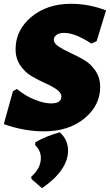

<svg xmlns="http://www.w3.org/2000/svg" viewBox="-23 -679 578 1010"><path d="M350 -659Q446 -659 535 -624L485 -462L457 -450Q372 -506 314 -506Q289 -506 274.5 -495.5Q260 -485 260 -470Q260 -451 285 -434.5Q310 -418 346 -401.5Q382 -385 418 -364.5Q454 -344 479 -307Q504 -270 504 -222Q504 -124 421 -56Q338 12 208 12Q105 12 -3 -26L45 -199L66 -211Q109 -175 159 -155Q209 -135 245 -135Q300 -135 300 -171Q300 -191 275 -208.5Q250 -226 215 -241.5Q180 -257 144.5 -277.5Q109 -298 84 -334.5Q59 -371 59 -420Q59 -521 142 -590Q225 -659 350 -659ZM292 17Q335 57 335 113Q335 216 198 311L143 263L141 251Q192 206 192 152Q192 114 162 84L163 69Q226 34 292 17Z"/></svg>

Font: Alegreya Sans SC Black
Style: Italic
Weight: 900
Italic angle: -7°
Designer: Juan Pablo del Peral
Foundry: Huerta Tipografica
Version: Version 2.007